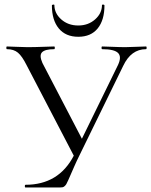

<svg xmlns="http://www.w3.org/2000/svg" viewBox="-20 -831 670 851"><path d="M210 -807Q210 -809 213 -810Q216 -811 218.5 -810.5Q221 -810 221 -809Q221 -772 251.5 -745Q282 -718 327 -718Q371 -718 401.5 -745Q432 -772 432 -809Q432 -810 435 -810.5Q438 -811 440.5 -810Q443 -809 443 -807Q443 -742 413 -705Q383 -668 327 -668Q271 -668 240.5 -705Q210 -742 210 -807ZM627 -625Q630 -625 630 -619Q630 -613 627 -613Q561 -613 526 -539L332 -142Q320 -118 309.5 -94Q299 -70 293.5 -57.5Q288 -45 282.5 -32.5Q277 -20 274 -15Q271 -10 266.5 -6Q262 -2 257.5 -1Q253 0 245 0H93Q90 0 90 -6Q90 -12 93 -12Q240 -12 307 -141L98 -542Q78 -582 59.5 -597.5Q41 -613 11 -613Q8 -613 8 -619Q8 -625 11 -625Q24 -625 52.5 -623.5Q81 -622 101 -622Q133 -622 171 -623.5Q209 -625 220 -625Q223 -625 223 -619Q223 -613 220 -613Q180 -613 166.5 -599.5Q153 -586 168 -552L343 -216L503 -543Q520 -579 503.5 -596Q487 -613 433 -613Q430 -613 430 -619Q430 -625 433 -625Q447 -625 479 -623.5Q511 -622 536 -622Q555 -622 582.5 -623.5Q610 -625 627 -625Z"/></svg>

Font: Cormorant SC
Style: Regular
Weight: 400
Designer: Christian Thalmann (Catharsis Fonts)
Version: Version 1.000;PS 002.000;hotconv 1.0.88;makeotf.lib2.5.64775